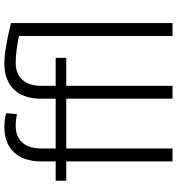

<svg xmlns="http://www.w3.org/2000/svg" viewBox="14 -814 800 868"><g transform="rotate(-90 414.0 -380.0)"><path d="M118.2 0V-480.5H30.8V-528.3H118.2V-592.3Q118.2 -673.3 159.4 -716.8Q200.7 -760.3 274.4 -760.3Q307.6 -760.3 336.4 -752L332 -703.1Q307.6 -709 278.8 -709Q230.5 -709 203.6 -679Q176.8 -648.9 176.8 -593.8V-528.3H401.9V-595.7Q402.3 -675.3 444.3 -717.8Q486.3 -760.3 561 -760.3Q622.1 -760.3 743.7 -730.5V0H685.1V-694.3Q612.8 -709 564.9 -709Q514.6 -709 487.3 -679Q460 -648.9 460 -593.8V-528.3H586.4V-480.5H460V0H401.9V-480.5H176.8V0Z"/></g></svg>

Font: SteelSelectRoboto
Style: Regular
Weight: 300
Designer: Google
Version: Version 2.137; 2017